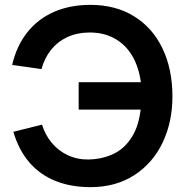

<svg xmlns="http://www.w3.org/2000/svg" viewBox="-20 -755 760 790"><path d="M35 -212.7 152.8 -242.2Q166.2 -199.1 193.6 -166.5Q221.1 -133.9 259.8 -116Q298.4 -98.1 344.8 -98.7Q396.4 -99.7 440 -118.6Q483.7 -137.6 511 -174.8Q531.9 -201.9 543.1 -234.1Q554.2 -266.3 558.7 -304H303.7V-416.8H559.5Q551.4 -478.6 524.1 -525.1Q496.8 -571.7 451.1 -596.9Q405.5 -622.2 344.8 -621.2Q296.2 -620.6 256.6 -602.2Q217.1 -583.8 190 -550Q163 -516.2 150.7 -470.7L30 -487.7Q48 -565.8 91.8 -621.3Q135.7 -676.9 201.8 -706Q268 -735 352.3 -735Q455.3 -735 531.4 -688.1Q607.5 -641.2 648.3 -556.4Q689.1 -471.5 689.5 -360Q689.9 -254.3 649.4 -168.9Q608.8 -83.5 532.4 -34.2Q455.9 15 352.3 15Q271.8 15 208.2 -10.5Q144.6 -36 100.8 -86.8Q57 -137.5 35 -212.7Z"/></svg>

Font: Tap Sans
Style: Regular
Weight: 400
Designer: Tap Payments
Foundry: Tap Payments
Version: Version 1.001;Glyphs 3.1.2 (3151)